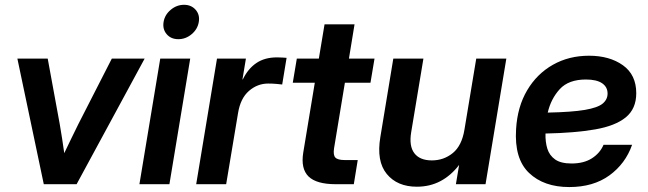

<svg xmlns="http://www.w3.org/2000/svg" viewBox="-20 -756 2658 788"><path d="M159.7 0 51.3 -515.6H175.8L225.1 -247.1Q230.5 -217.3 234.9 -187.3Q239.3 -157.2 243.7 -127.4Q257.8 -157.2 272.5 -187.3Q287.1 -217.3 301.8 -247.1L439 -515.6H573.7L294.4 0Z M552.2 0 637.7 -515.6H760.7L675.3 0ZM711.9 -595.2Q681.6 -595.2 664.1 -615.7Q646.5 -636.2 651.4 -666Q656.2 -695.3 680.7 -715.8Q705.1 -736.3 735.4 -736.3Q765.1 -736.3 783 -715.8Q800.8 -695.3 795.9 -666Q791 -636.2 766.6 -615.7Q742.2 -595.2 711.9 -595.2Z M785.2 0 870.6 -515.6H989.3L975.1 -430.2H976.6Q998 -474.1 1032.2 -497.3Q1066.4 -520.5 1116.7 -520.5Q1128.9 -520.5 1138.9 -519.8Q1148.9 -519 1156.2 -518.6L1138.2 -409.2Q1131.3 -410.2 1115 -411.6Q1098.6 -413.1 1080.6 -413.1Q1036.6 -413.1 1001.7 -382.8Q966.8 -352.5 957 -292L908.2 0Z M1517.1 -515.6 1500.5 -416.5H1395.5L1351.1 -147.9Q1346.7 -120.1 1356.2 -109.6Q1365.7 -99.1 1395.5 -99.1H1448.2L1432.1 0H1357.9Q1278.8 0 1246.3 -31.7Q1213.9 -63.5 1224.6 -129.9L1272 -416.5H1181.6L1198.2 -515.6H1288.6L1312 -656.2H1435.1L1412.1 -515.6Z M1690.9 10.3Q1610.4 10.3 1567.4 -42Q1524.4 -94.2 1541 -193.4L1594.2 -515.6H1717.8L1667.5 -212.9Q1658.2 -156.2 1680.7 -127Q1703.1 -97.7 1752.4 -97.7Q1801.3 -97.7 1838.4 -127.9Q1875.5 -158.2 1886.2 -224.1L1934.6 -515.6H2058.1L1972.7 0H1851.1L1864.3 -79.1Q1830.6 -35.2 1787.4 -12.5Q1744.1 10.3 1690.9 10.3Z M2316.4 11.7Q2211.9 11.7 2151.1 -46.4Q2090.3 -104.5 2098.1 -226.1Q2103.5 -317.9 2143.6 -385.5Q2183.6 -453.1 2249.3 -490.2Q2314.9 -527.3 2397.5 -527.3Q2481.4 -527.3 2536.4 -488.3Q2591.3 -449.2 2591.3 -373.5Q2591.3 -309.6 2548.3 -274.4Q2505.4 -239.3 2422.4 -224.9Q2339.4 -210.4 2218.8 -208Q2217.8 -173.8 2226.3 -146Q2234.9 -118.2 2258.3 -101.6Q2281.7 -85 2325.7 -85Q2376 -85 2409.2 -106.2Q2442.4 -127.4 2457 -161.6H2574.2Q2546.9 -84 2481 -36.1Q2415 11.7 2316.4 11.7ZM2228 -293.9Q2326.7 -295.9 2379.9 -304.9Q2433.1 -314 2453.4 -330.8Q2473.6 -347.7 2473.6 -372.1Q2473.6 -398.9 2451.2 -414.3Q2428.7 -429.7 2384.8 -429.7Q2313.5 -429.7 2277.3 -390.1Q2241.2 -350.6 2228 -293.9Z"/></svg>

Font: Inter Display SemiBold
Style: Italic
Weight: 600
Italic angle: -9.39999°
Designer: Rasmus Andersson
Foundry: rsms
Version: Version 4.000;git-a52131595